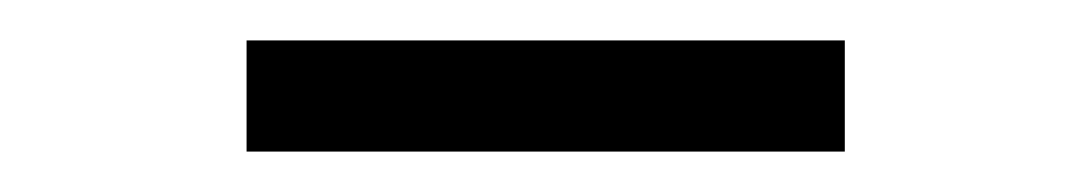

<svg xmlns="http://www.w3.org/2000/svg" viewBox="-20 -700 540 95"><path d="M102 -625V-680H398V-625Z"/></svg>

Font: Mulish
Style: Regular
Weight: 400
Designer: Vernon Adams
Foundry: Vernon Adams
Version: Version 3.603; ttfautohint (v1.8.3)